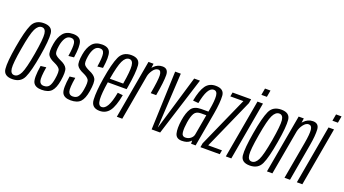

<svg xmlns="http://www.w3.org/2000/svg" viewBox="-57 -1288 3299 1840"><g transform="rotate(20 1592.5 -368.0)"><path d="M96.5 4Q10 4 2.5 -65Q-5 -134 23.5 -299.5Q52 -466 83.8 -534.8Q115.5 -603.5 200 -603.5Q286.5 -603.5 294 -534.2Q301.5 -465 273 -299.5Q245 -133 213 -64.5Q181 4 96.5 4ZM102 -38Q139.5 -38 164.8 -89.2Q190 -140.5 217.5 -299.5Q244.5 -458 238.5 -509.8Q232.5 -561.5 194.5 -561.5Q157 -561.5 131.8 -510Q106.5 -458.5 79.5 -299.5Q52 -141 58.2 -89.5Q64.5 -38 102 -38Z M395.5 4Q329.5 4 309 -36Q288.5 -76 309.5 -207.5L365.5 -214Q347 -103.5 357 -70.8Q367 -38 401.5 -38Q439 -38 456.5 -62Q474 -86 482.5 -139Q496 -217.5 481.2 -240Q466.5 -262.5 423.5 -281.5Q370.5 -304 354 -333Q337.5 -362 352 -448Q364 -519 398 -560.8Q432 -602.5 499 -602.5Q566 -602.5 583.2 -557.8Q600.5 -513 582.5 -394.5L527 -388.5Q542.5 -485.5 535.2 -523.2Q528 -561 492 -561Q456.5 -561 436.5 -529.5Q416.5 -498 408.5 -448Q397.5 -380.5 412.8 -361.5Q428 -342.5 469.5 -324Q524 -301 539.8 -268.5Q555.5 -236 540 -142Q527 -63.5 495.2 -29.8Q463.5 4 395.5 4Z M691 4Q625 4 604.5 -36Q584 -76 605 -207.5L661 -214Q642.5 -103.5 652.5 -70.8Q662.5 -38 697 -38Q734.5 -38 752 -62Q769.5 -86 778 -139Q791.5 -217.5 776.8 -240Q762 -262.5 719 -281.5Q666 -304 649.5 -333Q633 -362 647.5 -448Q659.5 -519 693.5 -560.8Q727.5 -602.5 794.5 -602.5Q861.5 -602.5 878.8 -557.8Q896 -513 878 -394.5L822.5 -388.5Q838 -485.5 830.8 -523.2Q823.5 -561 787.5 -561Q752 -561 732 -529.5Q712 -498 704 -448Q693 -380.5 708.2 -361.5Q723.5 -342.5 765 -324Q819.5 -301 835.2 -268.5Q851 -236 835.5 -142Q822.5 -63.5 790.8 -29.8Q759 4 691 4Z M987.5 4Q902 4 897.8 -79Q893.5 -162 916 -299.5Q942 -458.5 974.8 -530.8Q1007.5 -603 1092 -603Q1178 -603 1184.5 -532.2Q1191 -461.5 1164 -301.5Q1162 -289.5 1160 -280.5H968.5Q949.5 -161.5 953 -102Q956.5 -37.5 994 -37.5Q1025.5 -37.5 1050.2 -81Q1075 -124.5 1092.5 -219L1145.5 -213.5Q1123.5 -95 1086.8 -45.5Q1050 4 987.5 4ZM975 -319.5H1111Q1134 -456 1128.5 -508Q1123 -561.5 1086 -561.5Q1048.5 -561.5 1023 -508Q999 -457.5 975 -319.5Z M1390.5 -323.5Q1415.5 -463.5 1413.5 -512.2Q1411.5 -561 1382.5 -561Q1352.5 -561 1328.5 -526.5Q1307.5 -496.5 1300.5 -466.5L1218 0H1162.5L1268 -597.5H1319.5L1314 -553.5Q1319.5 -560 1325.5 -566.5Q1362 -603 1410.5 -603Q1469.5 -603 1470.8 -536.5Q1472 -470 1446 -323.5Z M1517.5 0 1540 -597.5H1597.5L1566.5 -40H1568L1734 -597.5H1793L1604.5 0Z M1920 0 1919 -33Q1914 -27 1907.5 -21.5Q1879 4 1825 4Q1767.5 4 1755.2 -44.8Q1743 -93.5 1755.5 -178.5Q1768.5 -262 1797.2 -304.2Q1826 -346.5 1897.5 -346.5H1970.5L1975 -370.5Q1992 -466 1987.5 -513.5Q1983 -561 1947.5 -561Q1883.5 -561 1852 -390.5L1796 -395.5Q1817 -505.5 1852.2 -554.2Q1887.5 -603 1953 -603Q2038.5 -603 2043.2 -534.8Q2048 -466.5 2027.5 -348.5L1966 0ZM1926.5 -97 1963.5 -306.5H1909Q1861.5 -306.5 1842.5 -275Q1823.5 -243.5 1813.5 -180Q1804 -120 1807.8 -78.5Q1811.5 -37 1846.5 -37Q1877.5 -37 1900 -55.2Q1922.5 -73.5 1926.5 -97.5Z M2015 0 2022 -41.5 2251 -555.5H2118L2125.5 -597.5H2314.5L2307.5 -555.5L2079.5 -42.5L2079 -42H2219.5L2212 0Z M2274 0 2379.5 -597.5H2435.5L2330 0ZM2404.5 -739.5H2460.5L2448.5 -671H2392.5Z M2518 4Q2431.5 4 2424 -65Q2416.5 -134 2445 -299.5Q2473.5 -466 2505.2 -534.8Q2537 -603.5 2621.5 -603.5Q2708 -603.5 2715.5 -534.2Q2723 -465 2694.5 -299.5Q2666.5 -133 2634.5 -64.5Q2602.5 4 2518 4ZM2523.5 -38Q2561 -38 2586.2 -89.2Q2611.5 -140.5 2639 -299.5Q2666 -458 2660 -509.8Q2654 -561.5 2616 -561.5Q2578.5 -561.5 2553.2 -510Q2528 -458.5 2501 -299.5Q2473.5 -141 2479.8 -89.5Q2486 -38 2523.5 -38Z M2693.5 0 2799.5 -597.5H2852L2845.5 -552Q2849.5 -556.5 2853 -560.5Q2892.5 -603 2944.5 -603Q3005 -603 3009 -542Q3013 -481 2995 -379L2928.5 0H2872.5L2940 -380.5Q2957 -477 2952.2 -519Q2947.5 -561 2916 -561Q2887 -561 2861.5 -526Q2839 -495.5 2830.5 -458.5L2749 0Z M2998.5 0 3104 -597.5H3160L3054.5 0ZM3129 -739.5H3185L3173 -671H3117Z"/></g></svg>

Font: Anybody Condensed Light
Style: Italic
Weight: 300
Width: 3
Italic angle: -10°
Designer: Tyler Finck
Foundry: Etcetera Type Company
Version: Version 1.010; ttfautohint (v1.8.3) -l 8 -r 50 -G 200 -x 14 